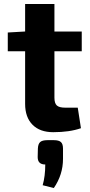

<svg xmlns="http://www.w3.org/2000/svg" viewBox="-20 -651 451 963"><path d="M253 -394V-161Q253 -133 265 -122Q277 -111 307 -111H370L386 -8Q329 12 247 12Q180 12 143 -25.5Q106 -63 106 -130V-394H19V-488L106 -493V-631H253V-493H390V-394ZM218 52H250Q275 52 285.5 61.5Q296 71 296 94V146Q296 225 250 292L194 278Q207 233 207 174Q169 174 169 137L170 94Q171 71 181.5 61.5Q192 52 218 52Z"/></svg>

Font: Exo 2.0
Style: Bold
Weight: 700
Designer: Natanael Gama
Version: Version 1.001;PS 001.001;hotconv 1.0.70;makeotf.lib2.5.58329